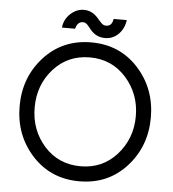

<svg xmlns="http://www.w3.org/2000/svg" viewBox="-59 -931 899 997"><g transform="rotate(5 390.5 -432.5)"><path d="M459.8 -740.7Q500.8 -740.7 529.8 -770Q558 -798.3 564.3 -843.2H495.7Q489.8 -805 459.7 -805Q445.5 -805 434.8 -816Q429.8 -821 424 -827.5Q418.2 -834 412.2 -841Q381 -877 338.3 -877Q299.3 -877 267.3 -846.8Q236.2 -817.5 232.2 -775.3H300.8Q309.8 -812.7 339.3 -812.7Q351.2 -812.7 362.2 -801.7Q367.2 -796.7 372.2 -790.2Q377.2 -783.7 383.2 -776.7Q412.8 -740.7 459.8 -740.7ZM390.8 -633.7Q504.8 -633.7 579.3 -550.8Q654.5 -466.5 654.5 -350Q654.5 -233.3 579.3 -149Q504.8 -66.3 390.8 -66.3Q276 -66.3 201.5 -149Q127.2 -232.5 127.2 -350Q127.2 -468.2 201.5 -550.8Q276 -633.7 390.8 -633.7ZM390.8 -712Q242.2 -712 145.3 -606.5Q48.8 -500.7 48.8 -350Q48.8 -199.3 145.3 -93.3Q242 12 390.8 12Q539.5 12 635.3 -92.2Q732.8 -198.3 732.8 -350Q732.8 -501.2 635.7 -607.2Q539.8 -712 390.8 -712Z"/></g></svg>

Font: Unageo Variable
Style: Regular
Weight: 300
Designer: Richard Sepsi
Foundry: Richard Sepsi
Version: Version 2.200